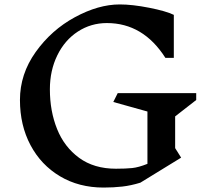

<svg xmlns="http://www.w3.org/2000/svg" viewBox="-20 -826 950 866"><path d="M770 -158 797 -115 613 -2Q571 11 531.5 15.5Q492 20 447 20Q336 20 250.5 -31Q165 -82 117.5 -171.5Q70 -261 70 -375Q70 -492 141 -591.5Q212 -691 318 -748.5Q424 -806 520 -806Q577 -806 653 -791Q729 -776 764 -759V-565H726Q626 -722 462 -722Q390 -722 331 -683.5Q272 -645 238.5 -576.5Q205 -508 205 -423Q205 -325 237.5 -244Q270 -163 337 -114Q404 -65 503 -65Q547 -65 576 -68Q605 -71 645 -87V-323L491 -366L511 -406H865V-375L770 -301Z"/></svg>

Font: Inknut
Style: Antiqua
Weight: 400
Designer: Claus Eggers Srensen
Foundry: Claus Eggers Srensen
Version: Version 1.000; ttfautohint (v1.2) -l 7 -r 28 -G 50 -x 13 -D 